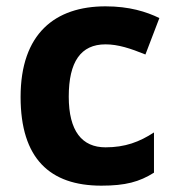

<svg xmlns="http://www.w3.org/2000/svg" viewBox="-20 -576 554 606"><path d="M300 10C376 10 420 -2 466 -31V-158C420 -128 375 -111 313 -111C239 -111 197 -162 197 -271C197 -381 235 -436 313 -436C353 -436 392 -423 439 -404L483 -519C442 -539 388 -556 313 -556C154 -556 45 -470 45 -270C45 -76 137 10 300 10Z"/></svg>

Font: Noto Sans Javanese
Style: Bold
Weight: 700
Designer: Monotype Design Team
Foundry: Monotype Imaging Inc.
Version: Version 2.005